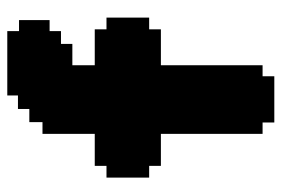

<svg xmlns="http://www.w3.org/2000/svg" viewBox="-146 -644 791 540"><g transform="rotate(-90 250.0 -374.5)"><path d="M143 -651H176V-688H213V-720H251V-750H432V-717H463V-631H432V-599H396V-567H336V-504H437V-471H470V-351H437V-318H336V-32H305V1H175V-32H143V-318H53V-351H20V-471H53V-504H143Z"/></g></svg>

Font: DNF Bit Bit TTF
Style: Regular
Weight: 400
Designer: Kim So-Yeon
Foundry: NEOPLE Inc.
Version: Version 1.000;September 28, 2022;FontCreator 14.0.0.2872 64-